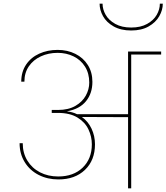

<svg xmlns="http://www.w3.org/2000/svg" viewBox="-20 -1019 901 1039"><path d="M852 -740V-724H690V0H673V-385L423 -386Q457 -362 475.5 -322.5Q494 -283 494 -238Q494 -152 440 -100Q386 -48 296 -48Q237 -48 189 -72.5Q141 -97 113.5 -142Q86 -187 86 -244H103Q103 -191 128 -150Q153 -109 196.5 -86.5Q240 -64 295 -64Q378 -64 427.5 -112Q477 -160 477 -238Q477 -280 458.5 -319Q440 -358 399 -383Q358 -408 294 -408H260V-424H294Q350 -424 388 -446Q426 -468 444.5 -502Q463 -536 463 -572Q463 -622 440 -658.5Q417 -695 378 -714Q339 -733 292 -733Q242 -733 201 -714Q160 -695 136 -660Q112 -625 112 -577H95Q95 -630 121 -669Q147 -708 192 -728.5Q237 -749 292 -749Q345 -749 388 -727.5Q431 -706 455.5 -667Q480 -628 480 -576Q480 -514 445.5 -471.5Q411 -429 344 -417V-416Q373 -413 397 -401H673V-740ZM861 -999Q861 -965 842 -931.5Q823 -898 784.5 -876Q746 -854 690 -854Q634 -854 595 -876Q556 -898 537.5 -931.5Q519 -965 519 -999H535Q535 -968 552 -938.5Q569 -909 604 -889.5Q639 -870 690 -870Q741 -870 776 -889.5Q811 -909 828 -938.5Q845 -968 845 -999Z"/></svg>

Font: Fz Poppins Thin
Style: Regular
Weight: 100
Designer: Ninad Kale (Devanagari), Jonny Pinhorn (Latin)
Foundry: Indian Type Foundry
Version: Vit hóa bi Vntype.Com & FontZin.Com